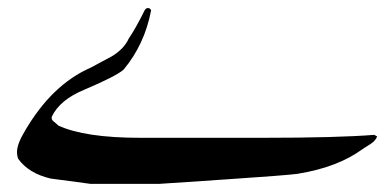

<svg xmlns="http://www.w3.org/2000/svg" viewBox="-20 -454 955 474"><path d="M372.1 0H204.1Q153.8 -6.8 105 -13.2Q50.8 -25.9 24.9 -62Q22 -69.8 22 -79.1Q22 -98.1 41 -129.9Q107.9 -245.1 204.1 -287.1Q230 -300.8 255.9 -314.9Q286.1 -333 297.9 -358.9Q314.9 -383.8 336.9 -428.2Q339.8 -434.1 345.2 -434.1Q351.1 -434.1 353 -428.2Q336.9 -344.2 285.2 -282.2Q267.1 -266.1 189 -232.9Q127.9 -208 107.9 -166Q106 -159.2 112.5 -154.1Q119.1 -148.9 124 -144Q189.9 -113.8 326.2 -113.8H627.9Q814 -113.8 903.8 -121.1Q905.8 -120.1 911.1 -117.2Q907.2 -106.9 896 -99.4Q884.8 -91.8 875 -85.9Q814 -41 714.8 -24.9Q685.1 -21 539.1 -11.2Z"/></svg>

Font: Jameel Khushkhati
Style: Regular
Weight: 400
Version: Version 3.5